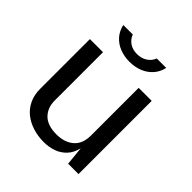

<svg xmlns="http://www.w3.org/2000/svg" viewBox="-189 -817 959 959"><g transform="rotate(45 290.5 -337.5)"><path d="M266.4 10Q226.1 9.7 190.3 -1.6Q154.5 -12.8 126.9 -34.8Q99.4 -56.8 83.7 -89.7Q68 -122.5 68 -166.1V-517H160.6V-175.4Q160.6 -125 191.7 -93.5Q222.8 -62 286.1 -62Q343.2 -62 377.8 -91.9Q412.4 -121.7 412.4 -180.7V-517H504.4V0H431.2L421.4 -98.8Q412.2 -60.1 389.5 -36Q366.7 -11.9 335 -0.8Q303.2 10.3 266.4 10ZM439.3 -684.6Q431.8 -650.5 410.4 -626.3Q389 -602.1 357.3 -589.2Q325.5 -576.4 286.9 -576.4Q250.3 -576.4 218.7 -588.8Q187.1 -601.1 165.5 -625.4Q143.9 -649.6 136.2 -684.6H203.3Q211.6 -660.8 233.4 -645.5Q255.2 -630.2 286.9 -630.2Q318.4 -630.2 341.2 -645.5Q363.9 -660.8 372.7 -684.6Z"/></g></svg>

Font: Public Sans Thin
Style: Regular
Weight: 100
Designer: The Public Sans project authors (U.S. Web Design System). Libre Franklin designed by Pablo Impallari and Rodrigo Fuenzal
Version: Version 1.008